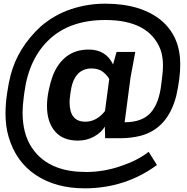

<svg xmlns="http://www.w3.org/2000/svg" viewBox="-20 -813 1021 1046"><path d="M441 213Q285 213 176 141Q67 69 27 -67Q10 -125 10 -194Q10 -246 18.5 -304Q27 -362 38 -404Q77 -553 201 -668Q275 -732 365.5 -762.5Q456 -793 553 -793Q750 -793 862 -699Q962 -611 962 -463Q962 -387 940 -290Q894 -112 745 -73Q693 -60 634 -60H553L551 -123Q532 -91 492.5 -69Q453 -47 405 -47Q322 -47 279 -98Q236 -149 236 -235Q236 -276 245.5 -321.5Q255 -367 267 -399Q293 -467 342 -505Q391 -543 463 -543Q557 -543 596 -462L615 -530H717L691 -390L659 -147Q754 -147 800.5 -198.5Q847 -250 859 -357L862 -381Q868 -427 868 -455Q868 -505 854 -544Q791 -704 554 -704Q363 -704 250.5 -600Q138 -496 113 -311L110 -289Q103 -235 103 -201Q103 -84 153.5 -8.5Q204 67 291 99Q358 124 450 124Q544 124 638 92Q732 60 790 14L835 86Q662 213 441 213ZM445 -150Q506 -150 552 -208L575 -382Q566 -401 542 -420.5Q518 -440 479 -440Q381 -440 364 -308Q363 -299 362 -291Q361 -283 360 -275.5Q359 -268 359 -256Q359 -150 445 -150Z"/></svg>

Font: Tanohe Sans SemiBold
Style: Italic
Weight: 600
Designer: Village Type and Design LLC & Cristiano Sobral
Foundry: Cooper Hewitt Smithsonian Design Museum
Version: Version 1.00;September 29, 2021;FontCreator 13.0.0.2655 64-b